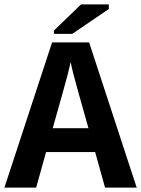

<svg xmlns="http://www.w3.org/2000/svg" viewBox="-20 -851 640 871"><path d="M600.1 0H456.5L411.6 -161.1H189L144 0H0L216.3 -658.7H384.3ZM300.3 -569.8Q296.4 -549.3 285.9 -508.5Q275.4 -467.8 219.2 -269.5H381.3Q324.2 -470.7 314.2 -510.3Q304.2 -549.8 300.3 -569.8ZM224.6 -697.3V-712.4L347.7 -831.1H473.6V-810.1L307.6 -697.3Z"/></svg>

Font: Liberation Mono
Style: Bold
Weight: 700
Monospace: yes
Designer: Steve Matteson
Foundry: Ascender Corporation
Version: Version 2.1.5